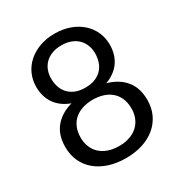

<svg xmlns="http://www.w3.org/2000/svg" viewBox="-171 -847 923 979"><g transform="rotate(-30 290.0 -358.0)"><path d="M290 -63C266.7 -63 245.8 -66.2 227.2 -72.8C208.8 -79.2 193.1 -88.4 180.2 -100.2C167.4 -112.1 157.6 -126.2 150.8 -142.8C143.9 -159.2 140.5 -177.5 140.5 -197.5C140.5 -222.2 144.6 -243.2 152.8 -260.8C160.9 -278.2 171.9 -292.5 185.8 -303.5C199.6 -314.5 215.5 -322.6 233.5 -327.8C251.5 -332.9 270.3 -335.5 290 -335.5C309.7 -335.5 328.5 -332.9 346.5 -327.8C364.5 -322.6 380.4 -314.5 394.2 -303.5C408.1 -292.5 419.1 -278.2 427.2 -260.8C435.4 -243.2 439.5 -222.2 439.5 -197.5C439.5 -177.5 436.1 -159.2 429.2 -142.8C422.4 -126.2 412.6 -112.1 399.8 -100.2C386.9 -88.4 371.2 -79.2 352.8 -72.8C334.2 -66.2 313.3 -63 290 -63ZM290 -655.5C311.3 -655.5 330.1 -652.3 346.2 -646C362.4 -639.7 375.9 -631 386.8 -620C397.6 -609 405.8 -596.2 411.2 -581.5C416.8 -566.8 419.5 -551.2 419.5 -534.5C419.5 -518.2 417.2 -502.3 412.5 -487C407.8 -471.7 400.3 -458.1 390 -446.2C379.7 -434.4 366.2 -424.9 349.8 -417.8C333.2 -410.6 313.3 -407 290 -407C266.7 -407 246.8 -410.6 230.2 -417.8C213.8 -424.9 200.3 -434.4 190 -446.2C179.7 -458.1 172.2 -471.7 167.5 -487C162.8 -502.3 160.5 -518.2 160.5 -534.5C160.5 -551.2 163.2 -566.8 168.8 -581.5C174.2 -596.2 182.4 -609 193.2 -620C204.1 -631 217.6 -639.7 233.8 -646C249.9 -652.3 268.7 -655.5 290 -655.5ZM392.5 -373.5C430.2 -387.5 458.6 -408.4 477.8 -436.2C496.9 -464.1 506.5 -497.3 506.5 -536C506.5 -562.3 501.3 -587 491 -610C480.7 -633 466 -653 447 -670C428 -687 405.2 -700.3 378.5 -710C351.8 -719.7 322.3 -724.5 290 -724.5C257.3 -724.5 227.8 -719.7 201.2 -710C174.8 -700.3 152 -687 133 -670C114 -653 99.3 -633 89 -610C78.7 -587 73.5 -562.3 73.5 -536C73.5 -497.3 83.1 -464.1 102.2 -436.2C121.4 -408.4 149.8 -387.5 187.5 -373.5C142.8 -360.8 108.5 -339.7 84.5 -310C60.5 -280.3 48.5 -242.3 48.5 -196C48.5 -164.7 54.3 -136.4 66 -111.2C77.7 -86.1 94.2 -64.7 115.5 -47C136.8 -29.3 162.3 -15.8 192 -6.2C221.7 3.2 254.3 8 290 8C325.7 8 358.3 3.2 388 -6.2C417.7 -15.8 443.1 -29.3 464.2 -47C485.4 -64.7 501.9 -86.1 513.8 -111.2C525.6 -136.4 531.5 -164.7 531.5 -196C531.5 -242.3 519.5 -280.3 495.5 -310C471.5 -339.7 437.2 -360.8 392.5 -373.5Z"/></g></svg>

Font: LatoLatin
Style: Regular
Weight: 400
Designer: Lukasz Dziedzic with Adam Twardoch and Botio Nikoltchev
Foundry: tyPoland Lukasz Dziedzic
Version: Version 2.015; 2015-08-06; http://www.latofonts.com/